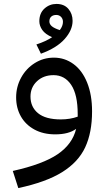

<svg xmlns="http://www.w3.org/2000/svg" viewBox="-20 -683 543 976"><path d="M448 -117Q448 -9 413 66Q378 141 296 192Q214 243 73 273L45 186Q198 152 273 101Q348 50 367 -28Q329 0 261 0Q200 0 155 -24.5Q110 -49 86 -91.5Q62 -134 62 -188Q62 -242 87.5 -288.5Q113 -335 157 -362.5Q201 -390 254 -390Q309 -390 353.5 -357.5Q398 -325 423 -263Q448 -201 448 -117ZM375 -90V-103Q375 -202 342 -251.5Q309 -301 252 -301Q201 -301 168 -270Q135 -239 135 -192Q135 -139 173.5 -107.5Q212 -76 289 -76Q336 -76 375 -90ZM349 -577Q349 -530 308.5 -484.5Q268 -439 188 -410L165 -457Q214 -473 245 -494Q210 -509 195 -530.5Q180 -552 180 -575Q180 -616 206 -639.5Q232 -663 267 -663Q306 -663 327.5 -638Q349 -613 349 -577ZM284 -530Q300 -551 300 -572Q300 -587 290.5 -597Q281 -607 266 -607Q250 -607 240.5 -598.5Q231 -590 231 -574Q231 -560 243.5 -549.5Q256 -539 284 -530Z"/></svg>

Font: Fira GO
Style: Regular
Weight: 400
Designer: Carrois Corporate
Foundry: Carrois Corporate GbR
Version: Version 0.300